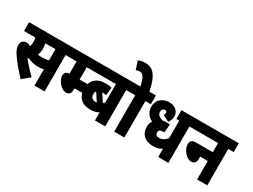

<svg xmlns="http://www.w3.org/2000/svg" viewBox="-62 -1584 3011 2289"><g transform="rotate(30 1443.5 -439.5)"><path d="M573 -501H648V-622H0V-501H156C160 -483 163 -463 163 -443C163 -419 159 -398 153 -378C137 -391 119 -398 97 -398C45 -398 24 -362 24 -322C24 -291 36 -254 64 -213C115 -134 169 -75 252 17L354 -68C302 -120 242 -185 199 -239C204 -242 209 -245 214 -249C249 -231 297 -215 355 -215C380 -215 406 -218 433 -224V0H573ZM342 -336C321 -336 303 -337 285 -340C295 -363 302 -391 302 -425C302 -455 298 -480 292 -501H433V-346C403 -338 378 -336 342 -336Z M864 -331V-501H992V-622H635V-501H724V-331C675 -331 660 -302 660 -268C660 -205 731 -115 799 -115C843 -115 864 -139 864 -195V-210H995V-331Z M1481 -501V-622H937V-501H1266V-249C1260 -240 1252 -233 1244 -226L1174 -334C1196 -334 1216 -332 1231 -328L1242 -438C1217 -444 1188 -447 1155 -447C1032 -447 964 -377 964 -267C964 -147 1037 -84 1150 -84C1196 -84 1232 -92 1266 -112V0H1407V-501ZM1092 -265C1092 -282 1097 -297 1105 -308L1178 -196C1173 -196 1167 -195 1161 -195C1121 -195 1092 -212 1092 -265Z M1671 -501H1746V-622H1657C1610 -851 1536 -896 1444 -896C1411 -896 1379 -889 1350 -877L1386 -763C1402 -769 1420 -773 1438 -773C1487 -773 1507 -729 1534 -622H1469V-501H1531V0H1671Z M2352 -501V-622H2098V-501H2137V-261C2111 -226 2076 -202 2031 -202C1999 -202 1978 -214 1978 -246C1978 -276 1997 -290 2029 -290C2039 -290 2047 -290 2054 -289L2063 -404C2050 -407 2029 -408 2015 -408C1998 -408 1980 -407 1964 -403C1923 -412 1885 -436 1885 -478C1885 -507 1904 -527 1927 -527C1946 -527 1955 -516 1955 -500C1955 -486 1948 -473 1943 -466L2029 -423C2048 -449 2062 -475 2062 -517C2062 -582 2009 -632 1926 -632C1829 -632 1765 -567 1765 -481C1765 -407 1805 -357 1862 -329C1845 -304 1838 -274 1838 -244C1838 -146 1903 -81 2014 -81C2070 -81 2103 -93 2137 -114V0H2277V-501Z M2339 -622V-501H2672V-375H2438C2379 -375 2364 -346 2364 -306C2364 -239 2436 -148 2503 -148C2547 -148 2568 -174 2568 -228V-254H2672V0H2812V-501H2887V-622Z"/></g></svg>

Font: Noto Sans Devanagari UI Condensed ExtraBold
Style: Regular
Weight: 800
Width: 3
Designer: Jelle Bosma - Monotype Design Team
Foundry: Monotype Imaging Inc.
Version: Version 2.004